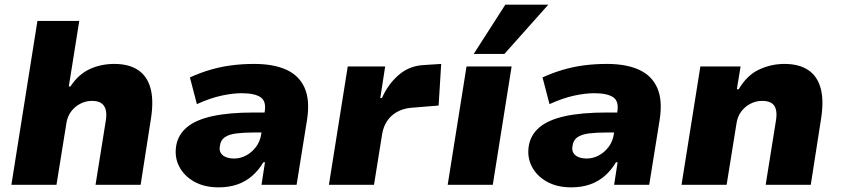

<svg xmlns="http://www.w3.org/2000/svg" viewBox="-20 -795 3617 826"><path d="M29 0 141 -705H321L276 -423H283Q317 -475 365.5 -497.5Q414 -520 472 -520Q534 -520 573.5 -494Q613 -468 627.5 -415.5Q642 -363 629 -282L585 0H391L435 -275Q440 -305 434.5 -324Q429 -343 414.5 -352Q400 -361 376 -361Q349 -361 325 -348.5Q301 -336 285 -314Q269 -292 265 -261L223 0Z M921 11Q859 11 815.5 -13.5Q772 -38 751 -78.5Q730 -119 738 -168Q746 -215 783.5 -247Q821 -279 892.5 -295Q964 -311 1074 -311H1142L1129 -225H1074Q1029 -225 997 -221Q965 -217 947 -204.5Q929 -192 926 -167Q921 -143 937.5 -128Q954 -113 987 -113Q1014 -113 1038.5 -126Q1063 -139 1081 -162.5Q1099 -186 1104 -219L1119 -316Q1126 -360 1100.5 -377Q1075 -394 1019 -394Q981 -394 932.5 -383.5Q884 -373 827 -347L797 -462Q841 -482 885.5 -495Q930 -508 976.5 -514Q1023 -520 1074 -520Q1157 -520 1212 -495Q1267 -470 1290.5 -417Q1314 -364 1301 -280L1256 0H1105L1120 -97H1113Q1093 -63 1065 -38.5Q1037 -14 1001 -1.5Q965 11 921 11Z M1395 0 1476 -509H1637L1616 -373H1623Q1649 -432 1694 -471.5Q1739 -511 1800 -515L1878 -520L1867 -341L1745 -331Q1711 -327 1685.5 -312Q1660 -297 1644.5 -273Q1629 -249 1624 -218L1589 0Z M1906 0 1987 -509H2181L2100 0ZM2018 -563 2154 -775H2339L2150 -563Z M2438 11Q2376 11 2332.5 -13.5Q2289 -38 2268 -78.5Q2247 -119 2255 -168Q2263 -215 2300.5 -247Q2338 -279 2409.5 -295Q2481 -311 2591 -311H2659L2646 -225H2591Q2546 -225 2514 -221Q2482 -217 2464 -204.5Q2446 -192 2443 -167Q2438 -143 2454.5 -128Q2471 -113 2504 -113Q2531 -113 2555.5 -126Q2580 -139 2598 -162.5Q2616 -186 2621 -219L2636 -316Q2643 -360 2617.5 -377Q2592 -394 2536 -394Q2498 -394 2449.5 -383.5Q2401 -373 2344 -347L2314 -462Q2358 -482 2402.5 -495Q2447 -508 2493.5 -514Q2540 -520 2591 -520Q2674 -520 2729 -495Q2784 -470 2807.5 -417Q2831 -364 2818 -280L2773 0H2622L2637 -97H2630Q2610 -63 2582 -38.5Q2554 -14 2518 -1.5Q2482 11 2438 11Z M2912 0 2993 -509H3166L3150 -411H3158Q3193 -471 3245 -495.5Q3297 -520 3355 -520Q3417 -520 3456.5 -494Q3496 -468 3510.5 -415.5Q3525 -363 3512 -282L3468 0H3274L3318 -275Q3323 -305 3318 -324Q3313 -343 3298.5 -352Q3284 -361 3259 -361Q3232 -361 3208 -348.5Q3184 -336 3168 -314Q3152 -292 3148 -261L3106 0Z"/></svg>

Font: Nunito Sans 6pt Black
Style: Italic
Weight: 900
Italic angle: -9°
Version: Version 3.101;gftools[0.9.27]